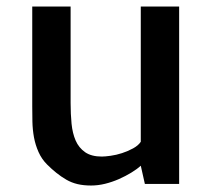

<svg xmlns="http://www.w3.org/2000/svg" viewBox="-20 -571 658 596"><path d="M80.1 -531.2V-550.8H199.2V-251Q199.2 -216.8 202.1 -187Q205.1 -157.2 214.8 -134.8Q224.6 -112.3 244.1 -98.6Q263.7 -85 295.9 -85Q305.7 -85 323.2 -87.4Q340.8 -89.8 358.9 -95.7Q377 -101.6 393.1 -110.4Q409.2 -119.1 417 -130.9V-137.7V-138.7V-357.4V-358.4V-550.8H536.1V0H429.7L417 -56.6Q405.3 -45.9 387.7 -35.2Q370.1 -24.4 349.1 -15.1Q328.1 -5.9 306.2 -0.5Q284.2 4.9 262.7 4.9Q239.3 4.9 220.7 0.5Q202.1 -3.9 186 -13.2Q169.9 -22.5 155.3 -34.2Q140.6 -45.9 126 -60.5Q109.4 -77.1 99.6 -99.1Q89.8 -121.1 85.4 -145Q81.1 -168.9 80.6 -193.4Q80.1 -217.8 80.1 -241.2V-532.2Z"/></svg>

Font: Allerta
Style: Medium
Weight: 500
Designer: Matt McInerney
Foundry: Matt McInerney
Version: Version 1.0